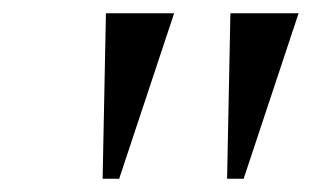

<svg xmlns="http://www.w3.org/2000/svg" viewBox="-20 -660 490 290"><path d="M135 -390 140 -640H243L160 -390ZM323 -390 328 -640H431L348 -390Z"/></svg>

Font: Spectral SC
Style: Bold Italic
Weight: 700
Italic angle: -10°
Designer: Jean-Baptiste Levee
Foundry: Production Type
Version: Version 2.001